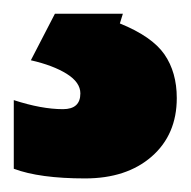

<svg xmlns="http://www.w3.org/2000/svg" viewBox="-64 -20 278 280"><path d="M193.8 123Q193.8 176.3 157.2 208.3Q120.6 240.2 60.1 240.2Q-6.3 240.2 -43.9 226.1V126Q-3.4 139.2 27.8 139.2Q53.2 139.2 53.2 116.2Q53.2 100.1 33.2 87.6Q13.2 75.2 -19 67.9L16.1 0H115.2L110.8 14.2Q157.7 33.2 175.8 59.3Q193.8 85.4 193.8 123Z"/></svg>

Font: Open Sans ExtBd
Style: Bold
Weight: 800
Foundry: Ascender Corporation
Version: Version 1.10